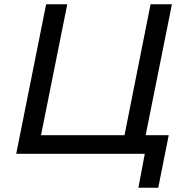

<svg xmlns="http://www.w3.org/2000/svg" viewBox="-20 -720 869 899"><path d="M785 -700H685L563 -87H172L295 -700H196L56 0H658L628 159H721L770 -87H662Z"/></svg>

Font: AWKNG-Font Medium
Style: Italic
Weight: 500
Italic angle: -11.3°
Designer: Awakening Church
Foundry: Awakening Church
Version: Version 1.700;PS 001.700;hotconv 1.0.88;makeotf.lib2.5.64775